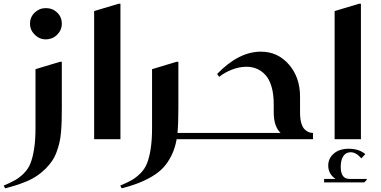

<svg xmlns="http://www.w3.org/2000/svg" viewBox="-110 -757 2071 1044"><path d="M53.2 -627.9Q53.2 -664.1 78.6 -688.5Q104 -712.9 139.2 -712.9Q175.8 -712.9 200.9 -688.7Q226.1 -664.6 226.1 -627.9Q226.1 -593.3 200.7 -568.1Q175.3 -543 138.2 -543Q104.5 -543 78.9 -568.4Q53.2 -593.8 53.2 -627.9ZM-82 267.1 -89.8 252Q-51.3 235.8 -27.6 222.4Q-3.9 209 19.5 185.8Q43 162.6 55.4 131.6Q67.9 100.6 75.4 53Q83 5.4 83 -60.1V-380.9L215.8 -420.9H226.1V-168Q226.1 -126 225.3 -98.9Q224.6 -71.8 221.7 -38.1Q218.8 -4.4 212.9 19.8Q207 43.9 197.5 70.1Q188 96.2 172.9 118.4Q157.7 140.6 137.2 161.1Q113.8 184.1 86.4 201.9Q59.1 219.7 26.6 232.4Q-5.9 245.1 -26.6 251.5Q-47.4 257.8 -82 267.1Z M544.9 -736.8V0H401.9V-696.8L535.2 -736.8Z M551.8 267.1 543.9 252Q582.5 235.8 606.2 222.4Q629.9 209 653.3 185.8Q676.8 162.6 689.2 131.6Q701.7 100.6 709.2 53Q716.8 5.4 716.8 -60.1V-380.9L849.6 -420.9H859.9V-168Q859.9 -84 855 -34.2H952.6Q957 -34.2 960 -31.2Q962.9 -28.3 962.9 -23.9V-9.8Q962.9 0 952.6 0H850.6Q841.8 49.3 822.3 88.6Q802.7 127.9 777.3 155Q752 182.1 714.4 203.9Q676.8 225.6 639.4 239.7Q602.1 253.9 551.8 267.1Z M1070.8 -355Q1188 -476.1 1308.6 -476.1Q1400.4 -476.1 1460.9 -406.2Q1521.5 -336.4 1521.5 -231.9V-144Q1521.5 -111.3 1528.1 -88.4Q1534.7 -65.4 1545.7 -54.4Q1556.6 -43.5 1567.9 -38.8Q1579.1 -34.2 1591.8 -34.2V0H952.6Q942.9 0 942.9 -9.8V-23.9Q942.9 -34.2 952.6 -34.2H1415.5Q1378.4 -69.8 1378.4 -146V-189.9Q1378.4 -245.6 1366.2 -286.6Q1354 -327.6 1332.5 -350.3Q1311 -373 1285.6 -383.5Q1260.3 -394 1229.5 -394Q1190.4 -394 1150.4 -378.2Q1110.4 -362.3 1081.5 -338.9Z M1852.5 -736.8V0H1709.5V-696.8L1842.8 -736.8ZM1652.3 215.8H1714.4Q1674.8 189 1674.8 143.1Q1674.8 104 1705.3 77.9Q1735.8 51.8 1785.6 51.8Q1842.3 51.8 1876.5 81.1L1854.5 104Q1826.7 70.8 1796.4 70.8Q1769.5 71.3 1756.1 93Q1742.7 114.7 1742.7 149.9Q1742.7 215.8 1789.6 215.8H1883.8L1884.8 220.2L1870.6 234.9H1652.3Z"/></svg>

Font: Laureen pro
Style: Bold
Weight: 700
Designer: Ahmed zaza
Foundry: zazatype
Version: Version 1.000